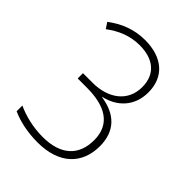

<svg xmlns="http://www.w3.org/2000/svg" viewBox="-206 -899 923 923"><g transform="rotate(45 255.5 -438.0)"><path d="M422 -628C422 -735 349 -795 233 -795C157 -795 95 -768 42 -728L62 -698C110 -734 165 -759 232 -759C323 -759 383 -715 383 -625C383 -526 304 -471 199 -471H134V-435H197C317 -435 400 -393 400 -281C400 -178 337 -117 214 -117C147 -117 85 -133 38 -155V-116C86 -94 148 -81 215 -81C363 -81 440 -161 440 -280C440 -382 382 -439 281 -454V-456C361 -474 422 -533 422 -628Z"/></g></svg>

Font: Noto Sans Kannada UI SemiCondensed ExtraLight
Style: Regular
Weight: 200
Width: 4
Designer: Jelle Bosma - Monotype Design Team
Foundry: Monotype Imaging Inc.
Version: Version 2.005